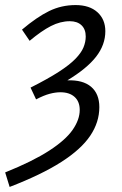

<svg xmlns="http://www.w3.org/2000/svg" viewBox="-40 -518 478 755"><path d="M-2.1 217.1 -19.7 160Q89 116.2 153.3 74.5Q217.7 32.8 245.6 -7.4Q273.5 -47.6 273.5 -85.6Q273.5 -118.7 253.2 -137Q232.9 -155.2 197.6 -155.2Q177.8 -155.2 155.1 -149.1Q132.4 -143.1 101.9 -127.2L80.1 -173.5Q148.3 -207.9 190.8 -235.3Q233.3 -262.7 256.5 -286.6Q279.6 -310.4 288.3 -331.7Q297.1 -353.1 297.1 -374.5Q297.1 -402.9 280.5 -418.7Q263.8 -434.6 234.5 -434.6Q197.4 -434.6 160.3 -415.6Q123.3 -396.7 76.5 -357.5L46.5 -401.5Q104.6 -450.7 153 -474.4Q201.4 -498.1 257.2 -498.1Q311.9 -498.1 343.1 -470Q374.2 -441.8 374.2 -395.3Q374.2 -341.9 338.1 -295.3Q302 -248.7 224.8 -202Q285.8 -204.3 318.2 -176.8Q350.6 -149.2 350.6 -96.7Q350.6 -37.3 314.7 15.9Q278.8 69.2 201 119Q123.2 168.8 -2.1 217.1Z"/></svg>

Font: Source Sans 3
Style: Italic
Weight: 200
Italic angle: -11°
Designer: Paul D. Hunt
Foundry: Adobe
Version: Version 3.046;hotconv 1.0.118;makeotfexe 2.5.65603